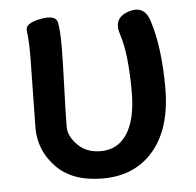

<svg xmlns="http://www.w3.org/2000/svg" viewBox="-45 -600 672 659"><g transform="rotate(-5 290.5 -270.5)"><path d="M284 13Q179 13 123.5 -44.5Q68 -102 68 -180Q68 -210 69 -240L71 -364Q72 -394 72 -424Q72 -486 67.5 -513.5Q63 -541 117 -551Q171 -561 176.5 -534Q182 -507 182 -450Q182 -419 181 -388L176 -231Q175 -202 175 -173Q175 -141 208 -109Q237 -81 285 -81Q342 -81 374 -128Q408 -178 408 -275Q408 -407 385 -475Q366 -532 421 -550Q476 -568 494 -511Q524 -417 524 -278.5Q524 -140 459.5 -63.5Q395 13 284 13Z"/></g></svg>

Font: Resource Han Rounded TW Medium
Style: Regular
Weight: 500
Designer: Cyano Hao (round all glyphs); Ryoko NISHIZUKA 西塚涼子 (kana, bopomofo & ideographs); Paul D. Hunt (Latin, Greek & Cyrillic)
Foundry: Cyano Hao
Version: 0.990